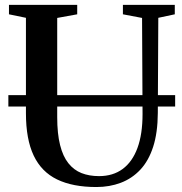

<svg xmlns="http://www.w3.org/2000/svg" viewBox="-20 -763 752 792"><path d="M377.5 8.5Q280 8.5 215.5 -22.8Q151 -54 119 -121.2Q87 -188.5 87 -296V-689.5L17 -704V-743H298.5V-704L216 -689V-280Q216 -211.5 227.8 -164.8Q239.5 -118 262 -89.8Q284.5 -61.5 316.2 -49Q348 -36.5 388.5 -36.5Q446 -36.5 486 -66Q526 -95.5 547 -152.5Q568 -209.5 568 -292.5L566 -689L487 -704V-743H701V-704L633 -689.5L631 -297Q630.5 -215.5 611.8 -157.5Q593 -99.5 558.8 -63Q524.5 -26.5 478.2 -9Q432 8.5 377.5 8.5ZM702.5 -370.5V-323.5H14.5V-370.5Z"/></svg>

Font: Merriweather 72pt SemiBold
Style: Regular
Weight: 600
Version: Version 2.100